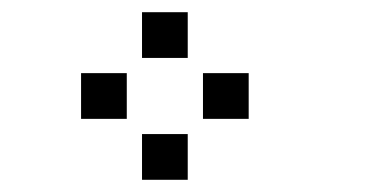

<svg xmlns="http://www.w3.org/2000/svg" viewBox="-20 -708 640 315"><path d="M214 -688Q213 -688 213 -688Q213 -688 213 -687V-614Q213 -613 213 -613Q213 -613 214 -613H287Q288 -613 288 -613Q288 -613 288 -614V-687Q288 -688 288 -688Q288 -688 287 -688ZM114 -588Q113 -588 113 -588Q113 -588 113 -587V-514Q113 -513 113 -513Q113 -513 114 -513H187Q188 -513 188 -513Q188 -513 188 -514V-587Q188 -588 188 -588Q188 -588 187 -588ZM314 -588Q313 -588 313 -588Q313 -588 313 -587V-514Q313 -513 313 -513Q313 -513 314 -513H387Q388 -513 388 -513Q388 -513 388 -514V-587Q388 -588 388 -588Q388 -588 387 -588ZM214 -488Q213 -488 213 -488Q213 -488 213 -487V-414Q213 -413 213 -413Q213 -413 214 -413H287Q288 -413 288 -413Q288 -413 288 -414V-487Q288 -488 288 -488Q288 -488 287 -488Z"/></svg>

Font: Doto Black
Style: Bold
Weight: 700
Monospace: yes
Version: Version 1.000